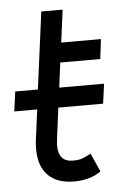

<svg xmlns="http://www.w3.org/2000/svg" viewBox="-86 -666 473 717"><g transform="rotate(-5 150.5 -307.5)"><path d="M128 -266 113 -149Q111 -131 111 -126Q111 -64 165 -64Q186 -64 198 -68Q210 -72 233 -84L264 -15Q224 14 163 14Q100 14 66 -20Q32 -54 32 -118Q32 -141 34 -153L49 -266H-37L-27 -340H58L96 -629H176L160 -507H309L300 -433H150L138 -340H306L296 -266Z"/></g></svg>

Font: Bellota Text
Style: Bold Italic
Weight: 700
Italic angle: -7.5°
Designer: Kemie Guaida
Foundry: Kemie Guaida
Version: Version 4.001